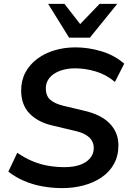

<svg xmlns="http://www.w3.org/2000/svg" viewBox="-20 -959 671 989"><path d="M300 10Q249 10 199 1Q149 -8 104.5 -27Q60 -46 23 -75L69 -172Q108 -145 148 -128.5Q188 -112 229 -105Q270 -98 312 -98Q359 -98 392.5 -110Q426 -122 444.5 -144.5Q463 -167 463 -196Q463 -218 452.5 -235.5Q442 -253 419 -266Q396 -279 357 -287L248 -313Q175 -330 132 -374.5Q89 -419 89 -493Q89 -545 111 -586Q133 -627 172 -656Q211 -685 261.5 -700Q312 -715 369 -715Q435 -715 502 -695Q569 -675 620 -631L572 -537Q527 -575 473 -591Q419 -607 367 -607Q323 -607 288.5 -594Q254 -581 235 -558Q216 -535 216 -504Q216 -466 238 -446Q260 -426 303 -415L412 -389Q501 -369 545.5 -322.5Q590 -276 590 -211Q590 -156 567 -114.5Q544 -73 503.5 -45.5Q463 -18 411 -4Q359 10 300 10ZM336 -765 228 -939H312L393 -835L493 -939H584L443 -765Z"/></svg>

Font: Nunito Sans 12pt ExtraLight
Style: Italic
Weight: 200
Italic angle: -9°
Designer: Vernon Adams
Foundry: Vernon Adams
Version: Version 3.101;gftools[0.9.27]